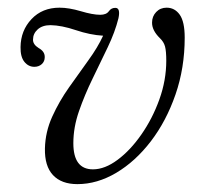

<svg xmlns="http://www.w3.org/2000/svg" viewBox="-20 -471 524 500"><path d="M461 -373Q461 -294 437 -224.8Q413 -155.5 372.8 -103Q332.5 -50.5 282.8 -21Q233 8.5 181.5 8.5Q140 8.5 118 -15Q96 -38.5 97 -84.5Q98 -127.5 116 -167.2Q134 -207 159.8 -243.5Q185.5 -280 210 -313.8Q234.5 -347.5 248.5 -378Q214.5 -380 177.5 -392.5Q140.5 -405 111.5 -405.5Q90.5 -405.5 78.2 -394.5Q66 -383.5 66 -368Q65.5 -355.5 80.5 -346Q97 -337 96.5 -322Q96.5 -311 88.8 -304Q81 -297 69.5 -297Q54 -297 43.5 -310Q33 -323 33.5 -348.5Q34 -391.5 62 -421.2Q90 -451 135 -451Q159.5 -451 190.5 -441.8Q221.5 -432.5 241 -432.5Q257 -432.5 263.5 -441.8Q270 -451 281 -450.5Q294 -450 288.5 -423.5Q279.5 -387.5 260.5 -347.8Q241.5 -308 221 -266Q200.5 -224 185.8 -181.8Q171 -139.5 171 -98Q171 -30 222 -30Q253 -30 286.2 -54.8Q319.5 -79.5 348.2 -120.8Q377 -162 395 -212Q413 -262 413 -313Q413 -337.5 409.8 -349.8Q406.5 -362 396.5 -371.5Q375.5 -392 376 -412.5Q376 -428.5 386.8 -439.8Q397.5 -451 414 -451Q435 -451 448 -432.8Q461 -414.5 461 -373Z"/></svg>

Font: Fraunces 72pt S050 Light
Style: Italic
Weight: 300
Italic angle: -16°
Version: Version 1.000; ttfautohint (v1.8.3)